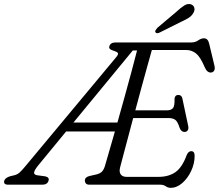

<svg xmlns="http://www.w3.org/2000/svg" viewBox="-72 -909 1077 945"><path d="M716 0H368Q356 0 350.8 -6Q345.5 -12 345.5 -20Q345.5 -36.5 367.5 -42.5L400.5 -50Q417 -53.5 427.2 -62Q437.5 -70.5 444 -90.5Q447 -101 460.8 -148.2Q474.5 -195.5 493.5 -262H253.5L117 -96Q98.5 -73.5 96 -61.5Q93.5 -49.5 110.5 -46.5L151 -41Q172 -36 167 -20Q161.5 0 136.5 0H-31.5Q-56.5 0 -51 -20Q-47 -33 -24 -41L-1.5 -46.5Q13.5 -50 24.8 -60.2Q36 -70.5 53 -91L499 -626.5Q512 -642 508.2 -648Q504.5 -654 489.5 -658.5Q461.5 -666 466 -680Q471 -700 496 -700H868.5Q889 -700 903.5 -710.2Q918 -720.5 932 -720.5Q951.5 -720.5 957.5 -694L984 -583.5Q987 -568.5 981.5 -560.5Q976 -552.5 966.5 -552Q946.5 -550.5 934 -581.5Q913.5 -630 892.2 -646.5Q871 -663 843.5 -663H675.5Q667 -633 653.8 -585.5Q640.5 -538 625 -481Q609.5 -424 594 -366H750Q771 -366 779.8 -377.5Q788.5 -389 787 -423.5Q789.5 -441.5 804.5 -441.5Q815 -441.5 820 -436Q825 -430.5 826 -422.5L854.5 -288Q857 -273.5 851.2 -266.5Q845.5 -259.5 836.5 -259.5Q820 -259.5 812.5 -279Q802.5 -310.5 790.5 -319.2Q778.5 -328 756.5 -328H583.5Q568 -269 554.2 -217.5Q540.5 -166 531 -130.5Q521.5 -95 519 -84.5Q513.5 -63 522.2 -50.8Q531 -38.5 551 -38.5H707.5Q758.5 -38.5 791.8 -62Q825 -85.5 847 -146Q855.5 -165 869 -165Q886 -165 886 -142Q886 -104 869 -67.8Q852 -31.5 825 -8Q798 15.5 768 15.5Q755 15.5 744 7.8Q733 0 716 0ZM581.5 -660.5 289.5 -306H506Q523 -366 540.8 -430.5Q558.5 -495 574.8 -554.8Q591 -614.5 602.5 -660.5ZM795 -850Q817.5 -871 835 -882Q852.5 -893 868.5 -887.5Q881.5 -882.5 884.5 -870.2Q887.5 -858 879.5 -845Q872 -831.5 857.8 -822Q843.5 -812.5 823 -803.5L712 -748Q698 -742 693 -750.5Q690.5 -755.5 694 -761Q697.5 -766.5 702.5 -772Z"/></svg>

Font: Fraunces 9pt SuperSoft Light
Style: Italic
Weight: 300
Italic angle: -16°
Version: Version 1.000;[b76b70a41]